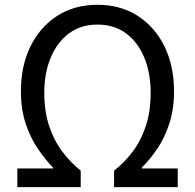

<svg xmlns="http://www.w3.org/2000/svg" viewBox="-20 -766 798 786"><path d="M51 0V-76.3H196.8V-80.3Q165.9 -112 135.6 -156.1Q105.3 -200.2 85.4 -259.2Q65.6 -318.3 65.6 -392.3Q65.6 -495.7 104.3 -575.2Q143 -654.8 213.4 -700.6Q283.8 -746.4 379.1 -746.4Q473.8 -746.4 544.4 -700.6Q615 -654.8 653.7 -575.2Q692.4 -495.7 692.4 -392.3Q692.4 -318.3 672.9 -259.2Q653.3 -200.2 623.2 -156.1Q593.1 -112 560.6 -80.3V-76.3H707.6V0H447V-67.4Q489.3 -100.3 523.2 -145.3Q557.2 -190.3 576.9 -249.9Q596.7 -309.6 596.7 -386.5Q596.7 -466.6 571 -529.5Q545.2 -592.5 496.6 -628.9Q448 -665.4 379.1 -665.4Q310.6 -665.4 262 -628.9Q213.4 -592.5 187.3 -529.5Q161.3 -466.6 161.3 -386.5Q161.3 -309.6 181.3 -249.9Q201.2 -190.3 235.1 -145.3Q269.1 -100.3 310.4 -67.4V0Z"/></svg>

Font: Noto Sans KR Thin
Style: Regular
Weight: 100
Designer: Ryoko NISHIZUKA 西塚涼子 (kana, bopomofo & ideographs); Paul D. Hunt (Latin, Greek & Cyrillic); Sandoll Communications 산돌커뮤니
Foundry: Adobe
Version: Version 2.004-H2;hotconv 1.0.118;makeotfexe 2.5.65603